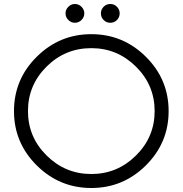

<svg xmlns="http://www.w3.org/2000/svg" viewBox="-20 -931 914 961"><path d="M437 -690Q306 -690 213 -597.5Q120 -505 120 -375Q120 -245 213.5 -152.5Q307 -60 437 -60Q567 -60 660.5 -152.5Q754 -245 754 -375Q754 -505 660.5 -597.5Q567 -690 437 -690ZM710 -103Q596 10 437 10Q278 10 164 -103Q50 -216 50 -375Q50 -534 164 -647Q278 -760 437 -760Q596 -760 710 -647Q824 -534 824 -375Q824 -216 710 -103ZM565.5 -897Q579 -883 579 -864Q579 -845 565.5 -831Q552 -817 532 -817Q512 -817 498.5 -831Q485 -845 485 -864Q485 -883 498.5 -897Q512 -911 532 -911Q552 -911 565.5 -897ZM388 -897Q402 -883 402 -864Q402 -845 388 -831Q374 -817 355 -817Q336 -817 322 -831Q308 -845 308 -864Q308 -883 322 -897Q336 -911 355 -911Q374 -911 388 -897Z"/></svg>

Font: HansKendrickRegular
Style: Regular
Weight: 400
Designer: Alfredo Marco Pradil
Foundry: Hanken Studio
Version: Version 1.000;PS 001.001;hotconv 1.0.56